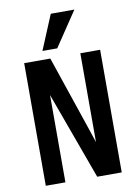

<svg xmlns="http://www.w3.org/2000/svg" viewBox="-104 -1050 808 1118"><g transform="rotate(-10 300.0 -491.0)"><path d="M74 -725H228.5L374 -295.5L406 -199.5V-725H523V0H378L190 -516V0H74ZM191 -776.5 276.5 -981.5H416L278.5 -776.5Z"/></g></svg>

Font: JuliaMono SemiBold
Style: Regular
Weight: 600
Monospace: yes
Designer: cormullion
Foundry: corm
Version: Version 0.055; ttfautohint (v1.8.4)